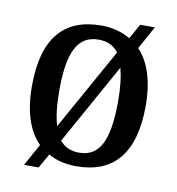

<svg xmlns="http://www.w3.org/2000/svg" viewBox="-73 -642 691 748"><g transform="rotate(10 273.0 -268.0)"><path d="M119 -47 71 40H129L161 -17C192 1 229 10 272 10C420 10 498 -81 498 -269C498 -368 473 -440 430 -485L480 -576H422L389 -517C357 -536 318 -547 275 -547C125 -547 48 -456 48 -269C48 -166 73 -93 119 -47ZM352 -454 172 -131C161 -167 156 -213 156 -269C156 -417 188 -491 273 -491C308 -491 333 -479 352 -454ZM274 -44C239 -44 215 -56 197 -78L375 -398C384 -364 389 -321 389 -269C389 -121 359 -44 274 -44Z"/></g></svg>

Font: Noto Serif Devanagari SemiCondensed Medium
Style: Regular
Weight: 500
Width: 4
Designer: Universal Thirst, Indian Type Foundry and the Monotype Design Team
Foundry: Monotype Imaging Inc.
Version: Version 2.004